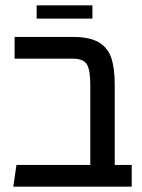

<svg xmlns="http://www.w3.org/2000/svg" viewBox="-20 -703 536 723"><path d="M476 -82V0H30L42 -82H320V-385Q320 -438 307.5 -460Q295 -482 254 -482H35V-564H253Q316 -564 350.5 -544.5Q385 -525 398.5 -486.5Q412 -448 412 -385V-82ZM118 -683H328V-633H118Z"/></svg>

Font: Fira GO
Style: Regular
Weight: 400
Designer: Carrois Corporate
Foundry: Carrois Corporate GbR
Version: Version 0.300